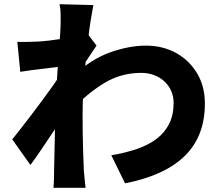

<svg xmlns="http://www.w3.org/2000/svg" viewBox="-20 -835 1040 909"><path d="M507 -100Q573 -111 627.5 -129.5Q682 -148 721 -177.5Q760 -207 781 -249Q802 -291 802 -348Q802 -378 791 -403.5Q780 -429 759.5 -448.5Q739 -468 710.5 -479Q682 -490 648 -490Q552 -490 471.5 -440.5Q391 -391 317 -312L318 -468Q407 -553 498.5 -586Q590 -619 671 -619Q750 -619 813 -584.5Q876 -550 913 -488Q950 -426 950 -345Q950 -269 927 -207.5Q904 -146 857 -99Q810 -52 739 -19Q668 14 572 33ZM279 -521Q261 -519 236.5 -516Q212 -513 183.5 -509.5Q155 -506 127 -502.5Q99 -499 76 -495L62 -637Q84 -636 105 -636.5Q126 -637 155 -638Q180 -639 213.5 -643Q247 -647 282 -652.5Q317 -658 347.5 -664Q378 -670 394 -676L437 -619Q429 -608 417 -589.5Q405 -571 392.5 -552.5Q380 -534 371 -521L305 -318Q289 -295 265.5 -260.5Q242 -226 216.5 -188Q191 -150 167 -114.5Q143 -79 124 -54L38 -175Q57 -199 81 -229.5Q105 -260 131.5 -295Q158 -330 184 -365Q210 -400 232 -431.5Q254 -463 270 -487L272 -506ZM267 -722Q267 -744 267 -767.5Q267 -791 262 -815L422 -811Q417 -786 410 -742.5Q403 -699 396.5 -643.5Q390 -588 384 -527.5Q378 -467 374.5 -406.5Q371 -346 371 -292Q371 -253 371.5 -209.5Q372 -166 373.5 -120Q375 -74 377 -27Q378 -14 380.5 11Q383 36 385 54H233Q235 36 235.5 12Q236 -12 236 -24Q237 -73 238 -116Q239 -159 240 -208Q241 -257 242 -322Q243 -345 245 -380Q247 -415 249.5 -456.5Q252 -498 255 -540Q258 -582 261 -619.5Q264 -657 265.5 -684.5Q267 -712 267 -722Z"/></svg>

Font: Noto Sans SC ExtraBold
Style: Regular
Weight: 800
Designer: Ryoko NISHIZUKA 西塚涼子 (kana, bopomofo & ideographs); Paul D. Hunt (Latin, Greek & Cyrillic); Sandoll Communications 산돌커뮤니
Foundry: Adobe
Version: Version 2.004-H2;hotconv 1.0.118;makeotfexe 2.5.65603